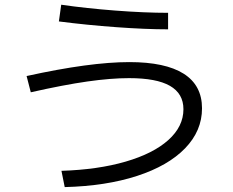

<svg xmlns="http://www.w3.org/2000/svg" viewBox="-20 -760 978 807"><path d="M751 -300.8Q751 -366.7 694.3 -399.2Q637.7 -431.6 522.5 -431.6Q446.8 -431.6 347.2 -417.5Q247.6 -403.3 109.4 -372.1L91.8 -440.4Q357.9 -499 523.4 -499Q674.8 -499 752 -450.2Q829.1 -401.4 829.1 -304.7Q829.1 -210 757.8 -136.5Q686.5 -63 555.9 -20.5Q425.3 22 252 26.4L238.3 -42Q392.1 -46.9 508.3 -80.8Q624.5 -114.7 687.7 -171.6Q751 -228.5 751 -300.8ZM227.5 -669.9 237.3 -740.2Q340.8 -725.1 464.4 -715.6Q587.9 -706.1 686.5 -706.1V-636.7Q592.8 -636.7 468.5 -645.8Q344.2 -654.8 227.5 -669.9Z"/></svg>

Font: Pretendard JP
Style: Regular
Weight: 400
Designer: Base glyphs from Inter by Rasmus Andersson; Hangeul glyphs from Noto Sans CJK(Source Han Sans) by Jang Soo-young and Kan
Foundry: Kil Hyung-jin
Version: Version 1.309